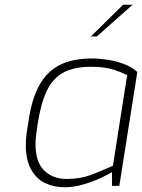

<svg xmlns="http://www.w3.org/2000/svg" viewBox="-20 -785 601 811"><path d="M253 6Q207 6 170 -12Q133 -30 111 -70Q89 -110 89 -172Q89 -196 92.5 -222.5Q96 -249 100 -271Q113 -363 144.5 -422Q176 -481 230.5 -509.5Q285 -538 369 -538Q400 -538 435.5 -532.5Q471 -527 504 -514.5Q537 -502 560 -481L484 0H453V-58Q439 -49 406 -33.5Q373 -18 332 -6Q291 6 253 6ZM262 -29Q319 -29 365 -46.5Q411 -64 457 -85L517 -467Q499 -478 460 -490.5Q421 -503 366 -503Q291 -503 246 -477.5Q201 -452 176.5 -399Q152 -346 139 -261Q135 -234 132.5 -214Q130 -194 130 -177Q130 -100 167 -64.5Q204 -29 262 -29ZM364 -631 500 -765H540L389 -631Z"/></svg>

Font: Exo Thin ExtraLight
Style: Italic
Weight: 250
Italic angle: -9°
Version: Version 2.000